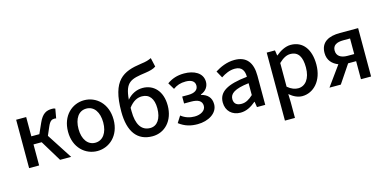

<svg xmlns="http://www.w3.org/2000/svg" viewBox="-90 -1353 4241 2108"><g transform="rotate(-15 2030.0 -299.0)"><path d="M377 -289 418 -384C444 -444 466 -453 495 -453C503 -453 507 -453 514 -450L533 -557C524 -562 512 -564 497 -564C432 -564 385 -542 343 -447L291 -331H200V-550H86V0H200V-239H293L438 0H564Z M861 13C997 13 1120 -93 1120 -274C1120 -458 997 -564 861 -564C725 -564 602 -458 602 -274C602 -93 725 13 861 13ZM861 -81C776 -81 721 -158 721 -274C721 -391 773 -469 861 -469C949 -469 1002 -391 1002 -274C1002 -158 948 -81 861 -81Z M1689 -821C1654 -805 1632 -797 1569 -789C1361 -760 1224 -696 1224 -336C1224 -108 1315 13 1487 13C1626 13 1734 -98 1734 -271C1734 -435 1641 -528 1516 -528C1448 -528 1385 -498 1338 -442C1354 -643 1422 -657 1593 -681C1640 -688 1683 -698 1712 -719ZM1334 -352C1385 -420 1436 -441 1485 -441C1569 -441 1616 -380 1616 -271C1616 -154 1566 -81 1486 -81C1386 -81 1334 -163 1334 -312Z M2000 13C2120 13 2230 -49 2230 -153C2230 -230 2185 -271 2117 -288V-293C2177 -314 2207 -362 2207 -413C2207 -516 2108 -564 1998 -564C1918 -564 1859 -543 1803 -504L1848 -429C1892 -460 1932 -474 1992 -474C2056 -474 2095 -449 2095 -401C2095 -353 2057 -324 1981 -324H1913V-245H1993C2073 -245 2116 -220 2116 -164C2116 -111 2059 -77 1990 -77C1939 -77 1886 -90 1837 -129L1790 -55C1858 -3 1924 13 2000 13Z M2488 13C2556 13 2612 -20 2663 -63H2666L2676 0H2770V-331C2770 -480 2707 -564 2570 -564C2482 -564 2405 -528 2348 -492L2391 -414C2438 -445 2490 -470 2550 -470C2631 -470 2655 -415 2655 -350C2426 -326 2326 -265 2326 -146C2326 -49 2393 13 2488 13ZM2523 -78C2474 -78 2437 -98 2437 -154C2437 -215 2491 -258 2655 -277V-142C2610 -101 2571 -78 2523 -78Z M2934 223H3048V45L3045 -49C3092 -9 3141 13 3190 13C3314 13 3427 -96 3427 -284C3427 -453 3349 -564 3209 -564C3148 -564 3088 -530 3040 -490H3037L3028 -550H2934ZM3168 -82C3133 -82 3091 -95 3048 -132V-401C3095 -446 3136 -468 3179 -468C3271 -468 3308 -399 3308 -282C3308 -153 3248 -82 3168 -82Z M3765 -550C3641 -550 3546 -507 3546 -381C3546 -297 3596 -248 3661 -223L3500 0H3629L3767 -205H3858V0H3973V-550ZM3858 -286H3782C3705 -286 3660 -318 3660 -378C3660 -438 3705 -463 3782 -463H3858Z"/></g></svg>

Font: Spoqa Han Sans Neo Medium
Style: Regular
Weight: 500
Designer: [Spoqa Han Sans Neo] Dong-huui Kim  Younghwa Kang  Yujin Lee  [Noto Sans] Ryoko NISHIZUKA  (kana & ideographs); Paul D. 
Foundry: Spoqa (http://www.spoqa-han-sans.com)
Version: Version 1.000